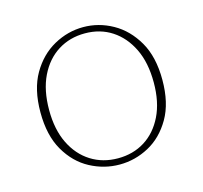

<svg xmlns="http://www.w3.org/2000/svg" viewBox="-80 -581 722 683"><g transform="rotate(-15 280.5 -240.0)"><path d="M281 13Q224 13 172.5 -14.5Q121 -42 88.5 -98Q56 -154 56 -239Q56 -324 88.5 -380Q121 -436 172.5 -464.5Q224 -493 281 -493Q338 -493 389 -464.5Q440 -436 472.5 -380Q505 -324 505 -239Q505 -154 472.5 -98Q440 -42 389 -14.5Q338 13 281 13ZM281 -10Q337 -10 380 -37Q423 -64 448 -115Q473 -166 473 -238Q473 -311 448 -362.5Q423 -414 380 -442Q337 -470 281 -470Q225 -470 181.5 -442.5Q138 -415 113 -363.5Q88 -312 88 -239Q88 -167 113 -116Q138 -65 181.5 -37.5Q225 -10 281 -10Z"/></g></svg>

Font: Source Serif 4 SmText ExtraLight
Style: Regular
Weight: 200
Designer: Frank Grießhammer
Foundry: Adobe
Version: Version 4.005;hotconv 1.1.0;makeotfexe 2.6.0